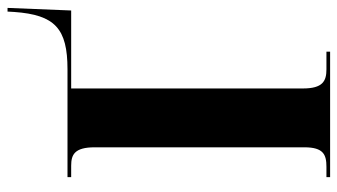

<svg xmlns="http://www.w3.org/2000/svg" viewBox="-218 -700 917 522"><g transform="rotate(-90 241.0 -438.5)"><path d="M21 0H362V-10H314C282 -10 262 -20 262 -74V-704H474L481 -877H471L470 -859C462 -748 425 -714 314 -714H21V-704H52C82 -704 102 -695 102 -640V-70C102 -18 82 -10 49 -10H21Z"/></g></svg>

Font: Noto Serif Display Condensed ExtraBold
Style: Regular
Weight: 800
Width: 3
Designer: Monotype Design Team
Foundry: Monotype Imaging Inc.
Version: Version 2.009